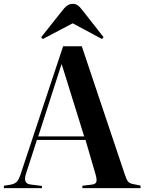

<svg xmlns="http://www.w3.org/2000/svg" viewBox="-23 -968 743 988"><path d="M196.8 -767.1 189 -776.9 305.2 -922.9Q325.7 -948.2 351.1 -948.2Q365.2 -948.2 375.7 -941.4Q386.2 -934.6 399.9 -917L509.8 -776.9L502 -767.1L351.1 -848.1ZM-2.9 0V-12.2L33.2 -18.1Q52.7 -22 63.5 -32.7Q74.2 -43.5 84 -74.2L301.8 -730H397.9L618.2 -73.2Q627.9 -43.5 636.2 -33.4Q644.5 -23.4 666 -20L700.2 -13.2V0H400.9V-12.2L449.2 -18.1Q468.3 -20 472.4 -31.2Q476.6 -42.5 469.2 -68.8L417 -248H167L110.8 -74.2Q102.1 -47.9 108.6 -33.9Q115.2 -20 138.2 -18.1L192.9 -11.2V0ZM173.8 -266.1H410.2L294.9 -636.2H293Z"/></svg>

Font: Display Semibold
Style: Regular
Weight: 600
Designer: Latin by Veronika Burian and Jose Scaglione. Greek by Irene Vlachou. Cyrillic by Vera Evstafieva.
Foundry: TypeTogether
Version: Version 3.002